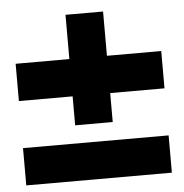

<svg xmlns="http://www.w3.org/2000/svg" viewBox="-46 -620 642 671"><g transform="rotate(-5 275.0 -284.0)"><path d="M208 -289.1H19.5V-419.9H208V-575.2H339.8V-419.9H530.3V-289.1H339.8V-187.5H208ZM19.5 -124H530.3V6.8H19.5Z"/></g></svg>

Font: Reddit Sans Chocolate ExtraBold
Style: Regular
Weight: 800
Designer: Stephen Hutchings
Foundry: Reddit
Version: Version 1.011